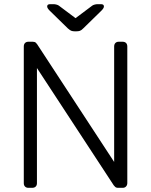

<svg xmlns="http://www.w3.org/2000/svg" viewBox="-20 -900 724 920"><path d="M116 0Q106 0 100 -6Q94 -12 94 -22V-677Q94 -688 100 -694Q106 -700 116 -700H137Q147 -700 152 -695Q157 -690 158 -688L527 -124V-677Q527 -688 533 -694Q539 -700 549 -700H567Q578 -700 584 -694Q590 -688 590 -677V-23Q590 -13 584 -6.5Q578 0 568 0H546Q536 0 531.5 -5Q527 -10 525 -12L157 -574V-22Q157 -12 151 -6Q145 0 134 0ZM337 -750Q330 -750 323 -752Q316 -754 305 -764L218 -849Q206 -861 206 -869Q206 -880 220 -880H237Q243 -880 250.5 -878Q258 -876 262 -873L342 -813L422 -873Q426 -876 433.5 -878Q441 -880 447 -880H464Q478 -880 478 -869Q478 -861 466 -849L379 -764Q369 -754 362 -752Q355 -750 347 -750Z"/></svg>

Font: Rubik Light
Style: Regular
Weight: 300
Designer: Hubert and Fischer
Foundry: Hubert and Fischer
Version: Version 2.300;gftools[0.9.30]